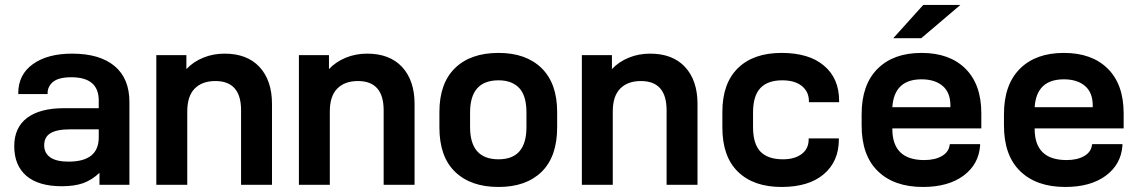

<svg xmlns="http://www.w3.org/2000/svg" viewBox="-20 -741 4571 770"><path d="M499 -332V0H378.9V-47.9Q348.6 -19 313 -6.3Q278.3 5.9 228 5.9Q134.3 5.9 85.4 -36.1Q37.1 -78.1 37.1 -154.8Q37.1 -229 88.4 -268.1Q140.1 -307.1 236.8 -307.1H376V-337.9Q376 -431.2 266.1 -431.2Q215.8 -431.2 193.4 -413.1Q170.9 -395 170.9 -367.2V-363.8H53.2V-367.2Q53.2 -441.4 111.3 -483.4Q169.9 -525.9 269 -525.9Q379.9 -525.9 439.5 -476.1Q499 -426.3 499 -332ZM376 -189.9V-222.2H259.8Q207.5 -222.2 182.1 -206.5Q157.2 -191.4 157.2 -158.2Q157.2 -127 181.6 -109.9Q206.1 -92.8 254.9 -92.8Q376 -92.8 376 -189.9Z M606.9 -520H727.5V-463.9Q754.9 -493.2 795.4 -509.8Q835 -525.9 880.9 -525.9Q970.7 -525.9 1020.5 -472.7Q1070.8 -418.5 1070.8 -324.2V0H946.8V-298.8Q946.8 -416 843.8 -416Q790.5 -416 760.7 -385.7Q731 -355.5 731 -293.9V0H606.9Z M1178.7 -520H1299.3V-463.9Q1326.7 -493.2 1367.2 -509.8Q1406.7 -525.9 1452.6 -525.9Q1542.5 -525.9 1592.3 -472.7Q1642.6 -418.5 1642.6 -324.2V0H1518.6V-298.8Q1518.6 -416 1415.5 -416Q1362.3 -416 1332.5 -385.7Q1302.7 -355.5 1302.7 -293.9V0H1178.7Z M1805.2 -51.8Q1742.2 -112.3 1742.2 -230V-292Q1742.2 -407.2 1805.2 -468.3Q1867.7 -528.8 1979.5 -528.8Q2089.4 -528.8 2151.9 -467.8Q2214.4 -406.7 2214.4 -292V-230Q2214.4 -112.8 2151.9 -51.8Q2089.8 8.8 1979.5 8.8Q1867.7 8.8 1805.2 -51.8ZM2091.3 -231V-290Q2091.3 -356.9 2062.5 -387.7Q2033.2 -418.9 1979.5 -418.9Q1865.2 -418.9 1865.2 -290V-231Q1865.2 -102.1 1979.5 -102.1Q2091.3 -102.1 2091.3 -231Z M2313.5 -520H2434.1V-463.9Q2461.4 -493.2 2502 -509.8Q2541.5 -525.9 2587.4 -525.9Q2677.2 -525.9 2727.1 -472.7Q2777.3 -418.5 2777.3 -324.2V0H2653.3V-298.8Q2653.3 -416 2550.3 -416Q2497.1 -416 2467.3 -385.7Q2437.5 -355.5 2437.5 -293.9V0H2313.5Z M2939.9 -51.8Q2877 -112.3 2877 -230V-292Q2877 -407.2 2939.9 -468.3Q3002.4 -528.8 3114.3 -528.8Q3224.1 -528.8 3284.2 -478Q3345.2 -426.8 3345.2 -336.9V-331.1H3224.1V-335Q3224.1 -373.5 3195.3 -396.5Q3167 -418.9 3117.2 -418.9Q3059.1 -418.9 3029.8 -388.2Q3000 -356.9 3000 -290V-231Q3000 -163.6 3030.3 -132.3Q3060.1 -102.1 3120.1 -102.1Q3167 -102.1 3195.3 -123.5Q3223.1 -144.5 3223.1 -182.1V-186H3344.2V-182.1Q3344.2 -93.3 3283.2 -42Q3223.1 8.8 3114.3 8.8Q3002.4 8.8 2939.9 -51.8Z M3558.6 -226.1V-224.1Q3558.6 -99.1 3686.5 -99.1Q3729.5 -99.1 3757.3 -115.2Q3785.2 -131.3 3788.6 -160.2L3789.6 -163.1H3910.6V-157.2Q3905.3 -82 3844.2 -36.6Q3782.7 8.8 3681.6 8.8Q3565.9 8.8 3501 -54.2Q3435.5 -117.2 3435.5 -237.8V-283.2Q3435.5 -401.4 3499.5 -465.3Q3563 -528.8 3675.8 -528.8Q3788.1 -528.8 3851.6 -465.8Q3915.5 -402.8 3915.5 -286.1V-226.1ZM3558.6 -311H3791.5V-317.9Q3791.5 -370.1 3760.3 -396.5Q3729 -422.9 3675.8 -422.9Q3565.9 -422.9 3558.6 -311ZM3682.6 -721.2H3831.5L3674.8 -587.9H3562.5Z M4129.4 -226.1V-224.1Q4129.4 -99.1 4257.3 -99.1Q4300.3 -99.1 4328.1 -115.2Q4356 -131.3 4359.4 -160.2L4360.4 -163.1H4481.4V-157.2Q4476.1 -82 4415 -36.6Q4353.5 8.8 4252.4 8.8Q4136.7 8.8 4071.8 -54.2Q4006.3 -117.2 4006.3 -237.8V-283.2Q4006.3 -401.4 4070.3 -465.3Q4133.8 -528.8 4246.6 -528.8Q4358.9 -528.8 4422.4 -465.8Q4486.3 -402.8 4486.3 -286.1V-226.1ZM4129.4 -311H4362.3V-317.9Q4362.3 -370.1 4331.1 -396.5Q4299.8 -422.9 4246.6 -422.9Q4136.7 -422.9 4129.4 -311Z"/></svg>

Font: D-DIN Exp
Style: DINExp-Bold
Weight: 700
Width: 7
Designer: Charles Nix
Foundry: Datto Inc.
Version: Version 1.00